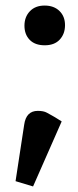

<svg xmlns="http://www.w3.org/2000/svg" viewBox="-20 -516 281 691"><path d="M141 -353Q106 -353 87 -372.5Q68 -392 68 -423.5Q68 -455 87.5 -475.5Q107 -496 140.5 -496Q174 -496 194 -476.5Q214 -457 214 -425.5Q214 -394 195 -373.5Q176 -353 141 -353ZM202 -79 99 155 36 136 67 -67Q74 -117 116 -117Q137 -117 148.5 -110.5Q160 -104 167.5 -100Q175 -96 178 -94Q181 -92 190 -86.5Q199 -81 202 -79Z"/></svg>

Font: Bree Serif
Style: Regular
Weight: 400
Designer: Veronika Burian, Jos Scaglione
Foundry: TypeTogether
Version: Version 1.002